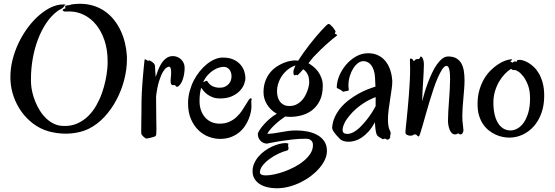

<svg xmlns="http://www.w3.org/2000/svg" viewBox="-20 -715 2947 1020"><path d="M653.8 -419.9Q654.3 -414.6 654.3 -409.7Q654.3 -404.8 654.3 -399.4Q654.3 -346.7 639.9 -291Q625.5 -235.4 599.1 -185.3Q572.8 -135.3 535.2 -94.5Q497.6 -53.7 451.2 -30.8Q423.8 -17.6 392.1 -11.2Q360.4 -4.9 328.1 -4.9Q304.7 -4.9 282 -8.3Q259.3 -11.7 238.8 -17.1Q192.9 -30.3 156.5 -57.9Q120.1 -85.4 94.2 -121.6Q68.4 -157.7 53.5 -199.5Q38.6 -241.2 36.1 -282.2Q35.6 -288.1 35.4 -293.9Q35.2 -299.8 35.2 -305.7Q35.2 -351.1 46.4 -396.2Q57.6 -441.4 76.9 -482.7Q96.2 -523.9 121.8 -560.1Q147.5 -596.2 176.5 -623.5Q205.6 -650.9 236.1 -668.2Q266.6 -685.5 295.9 -689.9Q299.8 -690.4 301 -690.7Q302.2 -690.9 302.7 -690.9Q303.2 -690.9 303.7 -690.7Q304.2 -690.4 306.2 -690.9Q317.4 -691.9 322.3 -691.4Q327.1 -690.9 328.1 -689.9Q329.1 -688.5 327.9 -688Q326.7 -687.5 324.2 -686Q323.2 -686 322 -685.5Q320.8 -685.1 321.8 -684.1Q322.8 -681.6 319.8 -679.7Q316.9 -677.7 315.9 -676.8Q314.9 -675.8 315.4 -675.3Q315.9 -674.8 316.2 -674.8Q316.4 -674.8 316.2 -674.3Q315.9 -673.8 314 -672.9Q308.1 -668.9 301.5 -665.8Q294.9 -662.6 288.1 -658.2Q252.9 -632.8 226.1 -592.8Q199.2 -552.7 181.2 -504.4Q163.1 -456.1 153.8 -402.6Q144.5 -349.1 144.5 -296.9Q144.5 -290 144.5 -283.4Q144.5 -276.9 145 -270Q146 -249 151.9 -224.1Q157.7 -199.2 167.7 -174.6Q177.7 -149.9 192.1 -127Q206.5 -104 225.1 -86.2Q243.7 -68.4 266.6 -57.4Q289.6 -46.4 316.9 -45.9Q357.9 -44.4 390.6 -59.1Q423.3 -73.7 448.5 -98.4Q473.6 -123 491.7 -155Q509.8 -187 521.7 -220.9Q533.7 -254.9 540.5 -287.8Q547.4 -320.8 549.8 -347.2Q550.8 -357.4 551.3 -367.9Q551.8 -378.4 551.8 -388.2Q551.8 -450.7 535.4 -499.5Q519 -548.3 491.9 -582Q464.8 -615.7 429.7 -634Q394.5 -652.3 356.9 -653.8Q353 -654.3 347.7 -654.1Q342.3 -653.8 336.7 -653.8Q331.1 -653.8 326.9 -653.6Q322.8 -653.3 321.8 -653.8Q315.4 -656.7 314 -658.2L313 -659.2Q313 -663.1 314.9 -665L319.8 -667.5Q322.3 -668.5 324.5 -669.7Q326.7 -670.9 328.1 -671.9Q329.1 -673.3 327.6 -674.1Q326.2 -674.8 326.2 -678.2Q325.2 -680.7 327.6 -682.9Q330.1 -685.1 331.1 -685.1Q335.4 -686.5 337.2 -686.8Q338.9 -687 341.8 -687Q346.7 -687.5 349.9 -688.2Q353 -689 355.7 -689.9Q358.4 -690.9 361.8 -691.7Q365.2 -692.4 371.1 -692.9Q375.5 -693.8 380.9 -693.8Q386.2 -693.8 397 -694.8Q439 -695.8 473.9 -685.3Q508.8 -674.8 536.9 -655.3Q564.9 -635.7 585.9 -609.1Q606.9 -582.5 621.3 -551.5Q635.7 -520.5 643.8 -486.8Q651.9 -453.1 653.8 -419.9Z M960.9 -351.1Q960.4 -336.9 958.3 -323Q956.1 -309.1 952.1 -296.6Q948.2 -284.2 942.6 -274.4Q937 -264.6 930.2 -258.8Q924.3 -253.9 920.9 -253.9Q917.5 -253.9 915.3 -255.9Q913.1 -257.8 911.6 -260.3Q910.2 -262.7 907.7 -263.2Q905.8 -263.7 902.6 -262.9Q899.4 -262.2 896.2 -262.7Q893.1 -263.2 890.4 -266.4Q887.7 -269.5 886.7 -277.8Q885.7 -287.1 887.5 -302Q889.2 -316.9 889.2 -331.1Q889.2 -343.8 886.5 -352.3Q883.8 -360.8 877 -360.8Q873.5 -360.8 865 -355.7Q856.4 -350.6 846.2 -334Q835.9 -317.4 825.7 -285.9Q815.4 -254.4 809.1 -202.1Q809.1 -134.8 810.1 -93.8Q811 -52.7 811 -29.8Q811 -10.3 810.1 -2Q809.1 6.3 805.2 8.8Q802.7 10.3 795.7 12.5Q788.6 14.6 780.5 16.6Q772.5 18.6 765.1 20Q757.8 21.5 755.9 21Q754.4 20.5 750.5 17.8Q746.6 15.1 742.4 11.2Q738.3 7.3 734.9 3.2Q731.4 -1 731 -3.9Q730 -8.8 730.2 -26.1Q730.5 -43.5 730.7 -67.9Q731 -92.3 731.4 -121.3Q731.9 -150.4 731.9 -179.2Q731.9 -197.8 733.2 -220.5Q734.4 -243.2 736.1 -266.6Q737.8 -290 739.7 -312.5Q741.7 -335 743.4 -352.8Q745.1 -370.6 746.3 -382.6Q747.6 -394.5 748 -397Q748.5 -400.9 751.7 -399.9Q754.9 -398.9 758.5 -396.5Q762.2 -394 765.1 -392.1Q768.1 -390.1 769 -392.1Q770 -396.5 776.4 -393.3Q782.7 -390.1 788.1 -386.2Q790 -383.8 792.7 -382.1Q795.4 -380.4 797.9 -377.7Q800.3 -375 802 -370.6Q803.7 -366.2 803.7 -358.9Q803.7 -352.1 804.7 -338.4Q805.7 -324.7 807.1 -306.2Q812.5 -323.7 820.1 -343.3Q827.6 -362.8 838.4 -379.2Q849.1 -395.5 863.8 -406.2Q878.4 -417 898.9 -417Q910.2 -417 921.4 -412.6Q932.6 -408.2 941.7 -399.7Q950.7 -391.1 956.1 -378.9Q961.4 -366.7 960.9 -351.1Z M1314.9 -178.2Q1314.9 -172.9 1315.4 -165.5Q1315.9 -158.2 1315.9 -148.9Q1315.9 -137.2 1312.5 -119.9Q1309.1 -102.5 1301.5 -83.5Q1293.9 -64.5 1281.2 -45.4Q1268.6 -26.4 1250 -11.2Q1231.4 3.9 1206.3 13.4Q1181.2 22.9 1148.9 22.9Q1120.1 22.9 1090.1 12Q1060.1 1 1035.4 -22.2Q1010.7 -45.4 994.9 -81.3Q979 -117.2 979 -167Q979 -198.2 987.1 -228.5Q995.1 -258.8 1008.5 -285.6Q1022 -312.5 1040.3 -335.2Q1058.6 -357.9 1078.9 -374.3Q1099.1 -390.6 1120.8 -399.9Q1142.6 -409.2 1163.1 -409.2Q1198.7 -409.2 1221.9 -397.9Q1245.1 -386.7 1258.8 -370.1Q1272.5 -353.5 1278.1 -334.7Q1283.7 -315.9 1283.7 -300.8Q1283.7 -286.1 1276.6 -267.3Q1269.5 -248.5 1253.4 -231.7Q1237.3 -214.8 1211.4 -203.4Q1185.5 -191.9 1147.9 -191.9Q1127.9 -191.9 1112.1 -197.5Q1096.2 -203.1 1084 -211.7Q1071.8 -220.2 1063.2 -230.2Q1054.7 -240.2 1048.8 -249Q1040 -218.8 1040 -178.2Q1040 -150.4 1048.1 -128.2Q1056.2 -106 1070.3 -90.3Q1084.5 -74.7 1104 -66.4Q1123.5 -58.1 1147 -58.1Q1176.3 -58.1 1198.2 -68.1Q1220.2 -78.1 1236.6 -93.3Q1252.9 -108.4 1264.9 -126.2Q1276.9 -144 1285.6 -158.9Q1294.4 -173.8 1301 -183.6Q1307.6 -193.4 1314 -192.9Q1316.9 -192.9 1316.9 -188Q1316.9 -185.5 1316.4 -183.1Q1315.9 -180.7 1314.9 -178.2ZM1168 -359.9Q1159.2 -359.9 1145.3 -356.2Q1131.3 -352.5 1116 -343.3Q1100.6 -334 1085.4 -318.1Q1070.3 -302.2 1059.1 -277.8Q1065.9 -281.2 1071 -283.7Q1076.2 -286.1 1078.1 -286.1Q1079.1 -286.1 1081.1 -284.2Q1092.3 -265.1 1109.1 -257.1Q1126 -249 1147 -249Q1163.6 -249 1175.5 -254.6Q1187.5 -260.3 1195.3 -269Q1203.1 -277.8 1206.5 -288.3Q1210 -298.8 1210 -309.1Q1210 -331.1 1198.7 -345.5Q1187.5 -359.9 1168 -359.9Z M1553.7 -22Q1583 -22 1612.1 -16.6Q1641.1 -11.2 1664.6 1.5Q1688 14.2 1702.4 34.9Q1716.8 55.7 1716.8 86.9Q1716.8 109.9 1706.1 133.3Q1695.3 156.7 1676.3 178.7Q1657.2 200.7 1631.6 220.2Q1606 239.7 1576.2 254.2Q1546.4 268.6 1514.2 276.9Q1481.9 285.2 1449.7 285.2Q1423.3 285.2 1400.1 279.5Q1377 273.9 1359.6 262.7Q1342.3 251.5 1332 234.6Q1321.8 217.8 1321.8 194.8Q1321.8 172.4 1330.6 152.6Q1339.4 132.8 1353.8 116.2Q1368.2 99.6 1386.7 86.2Q1405.3 72.8 1425 63.7Q1444.8 54.7 1463.9 49.8Q1482.9 44.9 1498.5 44.9Q1506.8 45.9 1509.8 47.1Q1512.7 48.3 1512.7 49.8Q1512.7 51.3 1511.2 53.5Q1509.8 55.7 1509.8 57.1Q1510.7 60.1 1511.7 64Q1512.7 67.9 1512.7 71.8Q1512.7 76.7 1511 80.3Q1509.3 84 1503.9 85Q1483.4 89.8 1458.7 101.6Q1434.1 113.3 1412.4 129.2Q1390.6 145 1376 163.3Q1361.3 181.6 1360.8 200.2Q1360.8 209 1369.1 212.9Q1377.4 216.8 1392.6 216.8Q1411.1 216.8 1437 211.4Q1462.9 206.1 1490.7 196Q1518.6 186 1545.7 171.6Q1572.8 157.2 1594.5 139.2Q1616.2 121.1 1629.4 100.1Q1642.6 79.1 1642.6 55.2Q1642.6 43.5 1637.9 36.9Q1633.3 30.3 1627.2 26.9Q1621.1 23.4 1614.5 22.7Q1607.9 22 1603.5 22Q1568.8 22 1532.7 26.1Q1496.6 30.3 1467 34.9Q1437.5 39.6 1418.5 43.7Q1399.4 47.9 1398.4 47.9Q1387.7 47.9 1378.7 43.5Q1369.6 39.1 1363.3 32.2Q1356.9 25.4 1353.3 16.4Q1349.6 7.3 1349.6 -2Q1349.6 -9.3 1358.4 -23.2Q1367.2 -37.1 1381.3 -53.2Q1395.5 -69.3 1413.8 -85Q1432.1 -100.6 1450.7 -110.8Q1434.1 -119.6 1420.9 -132.3Q1407.7 -145 1398.7 -159.7Q1389.6 -174.3 1384.8 -190.7Q1379.9 -207 1379.9 -224.1Q1379.9 -257.3 1389.2 -283Q1398.4 -308.6 1413.6 -327.6Q1428.7 -346.7 1447.5 -359.4Q1466.3 -372.1 1484.9 -379.9Q1503.4 -387.7 1520 -390.9Q1536.6 -394 1547.9 -394Q1553.2 -394 1556.9 -393.6Q1560.5 -393.1 1563.5 -392.1Q1575.7 -411.6 1591.6 -433.8Q1607.4 -456.1 1624.3 -477.8Q1641.1 -499.5 1658 -519.3Q1674.8 -539.1 1688.7 -554.4Q1702.6 -569.8 1712.4 -578.9Q1722.2 -587.9 1725.6 -587.9Q1730 -587.9 1736.3 -582.3Q1742.7 -576.7 1748.5 -569.6Q1754.4 -562.5 1758.5 -555.9Q1762.7 -549.3 1762.7 -546.9Q1762.7 -544.4 1760.7 -542.5Q1758.8 -540.5 1758.8 -539.1Q1758.8 -536.6 1761.5 -534.9Q1764.2 -533.2 1769.5 -530.8Q1770.5 -529.8 1771 -529.8Q1771.5 -529.8 1771.5 -528.8Q1771.5 -526.9 1765.1 -522.2Q1758.8 -517.6 1744.6 -506.1Q1730.5 -494.6 1708 -474.1Q1685.5 -453.6 1652.8 -419.9Q1645 -412.6 1636.7 -401.9Q1628.4 -391.1 1618.7 -378.9Q1631.3 -372.1 1645 -360.8Q1658.7 -349.6 1669.7 -334.7Q1680.7 -319.8 1687.7 -300.8Q1694.8 -281.7 1694.8 -259.8Q1694.8 -212.9 1679.2 -181.2Q1663.6 -149.4 1638.7 -130.1Q1613.8 -110.8 1583 -102.5Q1552.2 -94.2 1522.5 -94.2Q1515.1 -94.2 1508.5 -94.7Q1502 -95.2 1495.6 -96.2Q1484.4 -88.9 1470.2 -78.1Q1456.1 -67.4 1442.4 -54.7Q1428.7 -42 1417.2 -28.8Q1405.8 -15.6 1399.9 -3.9Q1419.4 -4.4 1437.5 -7.1Q1455.6 -9.8 1473.9 -13.2Q1492.2 -16.6 1511.7 -19.3Q1531.2 -22 1553.7 -22ZM1538.6 -334Q1538.6 -343.8 1549.8 -367.2Q1526.9 -359.9 1508.8 -345.2Q1490.7 -330.6 1478 -312Q1465.3 -293.5 1458.5 -272.2Q1451.7 -251 1451.7 -230Q1451.7 -214.8 1455.3 -200.9Q1459 -187 1466.8 -176Q1474.6 -165 1487.1 -158.4Q1499.5 -151.9 1517.6 -151.9Q1537.1 -151.9 1552.5 -158.9Q1567.9 -166 1579.6 -177.5Q1591.3 -189 1599.4 -203.1Q1607.4 -217.3 1612.5 -231.2Q1617.7 -245.1 1620.1 -257.3Q1622.6 -269.5 1622.6 -276.9Q1622.6 -306.2 1613 -322.5Q1603.5 -338.9 1590.8 -347.2Q1584 -338.9 1576.7 -331.3Q1569.3 -323.7 1561.5 -315.9Q1560.5 -314.9 1558.6 -314.9Q1557.1 -314.9 1556.2 -316.4Q1555.2 -317.9 1552.7 -317.9Q1551.3 -317.9 1549.8 -316.4Q1548.3 -314.9 1545.9 -314.9Q1542.5 -314.9 1540.5 -318.8Q1538.6 -322.8 1538.6 -334Z M2064 -286.1Q2064.5 -269 2061 -244.4Q2057.6 -219.7 2053.2 -191.7Q2048.8 -163.6 2044.9 -134.3Q2041 -105 2041 -79.1Q2041 -62 2043.5 -46.6Q2045.9 -31.2 2051.8 -20Q2055.2 -13.7 2055.4 -8.8Q2055.7 -3.9 2054.7 -0.2Q2053.7 3.4 2052.7 6.1Q2051.8 8.8 2052.7 11.2Q2053.7 13.7 2052.2 16.8Q2050.8 20 2047.9 22.7Q2044.9 25.4 2041.3 26.6Q2037.6 27.8 2034.7 25.9Q2029.3 22.5 2026.1 22Q2022.9 21.5 2020.8 22.2Q2018.6 22.9 2016.8 23.9Q2015.1 24.9 2012.7 23.9Q2004.4 19.5 1994.6 13.7Q1984.9 7.8 1981.9 1Q1980 -2 1978.3 -8.8Q1976.6 -15.6 1975.3 -24.9Q1974.1 -34.2 1973.1 -44.9Q1972.2 -55.7 1971.7 -65.9Q1955.6 -35.6 1937.3 -15.6Q1918.9 4.4 1900.6 16.4Q1882.3 28.3 1864.5 33.2Q1846.7 38.1 1832 38.1Q1816.9 38.1 1805.4 34.2Q1793.9 30.3 1787.6 24.9Q1763.7 1 1753.7 -13.9Q1743.7 -28.8 1744.6 -38.1Q1747.1 -69.3 1759.8 -95.7Q1772.5 -122.1 1791.5 -144.3Q1810.5 -166.5 1834.2 -184.3Q1857.9 -202.1 1882.6 -216.1Q1907.2 -230 1931.2 -239.5Q1955.1 -249 1974.6 -254.9Q1973.6 -281.2 1972.4 -301Q1971.2 -320.8 1968.8 -330.1Q1961.4 -360.4 1946.3 -375.2Q1931.2 -390.1 1909.7 -390.1Q1896 -390.1 1882.1 -379.9Q1868.2 -369.6 1856.9 -352.1Q1845.7 -334.5 1838.6 -311.5Q1831.5 -288.6 1831.1 -263.2Q1831.1 -256.8 1831.5 -251Q1832 -245.1 1833 -238.8Q1833.5 -235.4 1830.8 -233.9Q1828.1 -232.4 1824.2 -231.7Q1820.3 -231 1815.9 -230.5Q1811.5 -230 1808.6 -229Q1806.2 -228 1804.7 -227.8Q1803.2 -227.5 1801.8 -228.3Q1800.3 -229 1798.1 -231Q1795.9 -232.9 1792 -235.8Q1788.1 -238.8 1783.9 -240.7Q1779.8 -242.7 1776.6 -244.1Q1773.4 -245.6 1771.2 -246.8Q1769 -248 1769 -250Q1769 -280.3 1782.5 -312.5Q1795.9 -344.7 1818.6 -371.3Q1841.3 -397.9 1871.3 -415Q1901.4 -432.1 1935.1 -432.1Q1962.4 -432.1 1982.4 -423.8Q2002.4 -415.5 2016.6 -402.3Q2030.8 -389.2 2039.8 -373Q2048.8 -356.9 2054 -340.6Q2059.1 -324.2 2061.3 -309.8Q2063.5 -295.4 2064 -286.1ZM1975.6 -199.2Q1960.9 -193.8 1943.4 -185.1Q1925.8 -176.3 1907.7 -164.3Q1889.6 -152.3 1871.6 -136.7Q1853.5 -121.1 1837.9 -102.1Q1819.3 -80.1 1811 -63Q1802.7 -45.9 1800.8 -33.9Q1798.8 -22 1801.8 -15.1Q1804.7 -8.3 1808.6 -6.8Q1823.7 -1 1840.1 -5.6Q1856.4 -10.3 1872.8 -22.2Q1889.2 -34.2 1904.5 -51Q1919.9 -67.9 1933.6 -85.7Q1947.3 -103.5 1958 -120.8Q1968.8 -138.2 1975.6 -150.9Z M2441.9 -21Q2441.9 -15.1 2437.7 -8.1Q2433.6 -1 2425.8 -1Q2421.4 -1 2418.9 -3.4Q2416.5 -5.9 2414.1 -5.9Q2410.6 -5.9 2407.5 -3.4Q2404.3 -1 2397 -1Q2387.2 -1 2380.1 -8.1Q2373 -15.1 2368.7 -26.1Q2364.3 -37.1 2362.1 -50Q2359.9 -63 2359.9 -74.2Q2359.9 -96.2 2361.6 -124.3Q2363.3 -152.3 2365.5 -181.9Q2367.7 -211.4 2369.4 -240.7Q2371.1 -270 2371.1 -294.9Q2371.1 -328.1 2366.7 -346.7Q2362.3 -365.2 2351.1 -365.2Q2340.3 -363.8 2329.1 -346.7Q2317.9 -329.6 2306.2 -303Q2294.4 -276.4 2283.2 -242.9Q2272 -209.5 2261.5 -174.6Q2251 -139.6 2241.7 -106.7Q2232.4 -73.7 2225.1 -47.9Q2217.8 -22 2212.4 -6.1Q2207 9.8 2205.1 9.8Q2201.2 9.8 2199.2 8.1Q2197.3 6.3 2195.6 4.4Q2193.8 2.4 2191.4 0.7Q2189 -1 2184.1 -1Q2179.7 -1 2178.2 0Q2176.8 1 2174.8 2.4Q2172.9 3.9 2169.9 4.9Q2167 5.9 2159.7 5.9Q2150.9 5.9 2142.3 1.5Q2133.8 -2.9 2133.8 -12.2Q2133.8 -18.1 2135.7 -36.4Q2137.7 -54.7 2140.4 -81.3Q2143.1 -107.9 2146.2 -140.9Q2149.4 -173.8 2152.1 -209Q2154.8 -244.1 2156.7 -279.3Q2158.7 -314.5 2158.7 -346.2Q2158.7 -361.8 2158.2 -375.2Q2157.7 -388.7 2157.7 -400.9Q2157.7 -403.8 2160.6 -403.8Q2166.5 -403.8 2169.7 -401.6Q2172.9 -399.4 2174.3 -397Q2175.8 -394.5 2176 -392.3Q2176.3 -390.1 2176.8 -390.1Q2178.2 -390.1 2180.2 -391.8Q2182.1 -393.6 2184.3 -395.5Q2186.5 -397.5 2188.5 -399.2Q2190.4 -400.9 2191.9 -400.9H2196.8Q2204.1 -400.9 2207 -403.1Q2210 -405.3 2211.2 -408Q2212.4 -410.6 2212.9 -412.8Q2213.4 -415 2215.8 -415Q2217.3 -415 2220 -412.8Q2222.7 -410.6 2225.3 -405.5Q2228 -400.4 2230 -392.1Q2231.9 -383.8 2231.9 -372.1Q2231.9 -356.4 2230.7 -332.5Q2229.5 -308.6 2227.8 -281.5Q2226.1 -254.4 2224.6 -226.8Q2223.1 -199.2 2222.7 -176.8Q2228 -197.8 2235.6 -223.4Q2243.2 -249 2253.2 -275.4Q2263.2 -301.8 2274.9 -326.9Q2286.6 -352.1 2300.3 -371.6Q2314 -391.1 2329.1 -403.1Q2344.2 -415 2360.8 -415Q2387.2 -415 2404.1 -405.3Q2420.9 -395.5 2430.7 -378.4Q2440.4 -361.3 2444.1 -338.4Q2447.8 -315.4 2447.8 -289.1Q2447.8 -266.6 2445.8 -241.9Q2443.8 -217.3 2441.7 -192.6Q2439.5 -168 2437.7 -144Q2436 -120.1 2436 -99.1Q2436 -73.2 2439 -52.5Q2441.9 -31.7 2441.9 -21Z M2871.1 -206.1Q2871.1 -154.8 2856.2 -113.8Q2841.3 -72.8 2815.7 -43.9Q2790 -15.1 2756.3 0.5Q2722.7 16.1 2685.1 16.1Q2669.4 16.1 2650.9 12.5Q2632.3 8.8 2613.8 0.5Q2595.2 -7.8 2577.6 -21.5Q2560.1 -35.2 2546.4 -55.2Q2532.7 -75.2 2524.7 -102.1Q2516.6 -128.9 2517.1 -164.1Q2517.1 -204.1 2526.9 -237.1Q2536.6 -270 2552 -296.1Q2567.4 -322.3 2586.9 -341.3Q2606.4 -360.4 2626 -373.3Q2645.5 -386.2 2663.6 -392.6Q2681.6 -398.9 2694.8 -399.9Q2701.7 -400.4 2700.9 -398.4Q2700.2 -396.5 2697.3 -394Q2694.3 -391.6 2692.1 -389.2Q2689.9 -386.7 2693.8 -386.2Q2697.3 -385.3 2699.5 -384.3Q2701.7 -383.3 2704.1 -381.8L2708 -386.2Q2711.4 -388.7 2714.6 -388.7Q2717.8 -388.7 2720.2 -387.9Q2722.7 -387.2 2724.1 -387.2Q2725.6 -387.2 2726.1 -390.1Q2727.1 -395.5 2729.7 -396.2Q2732.4 -397 2742.2 -397Q2748 -397 2760 -393.6Q2772 -390.1 2786.4 -381.8Q2800.8 -373.5 2815.7 -359.6Q2830.6 -345.7 2843 -324.5Q2855.5 -303.2 2863.3 -273.9Q2871.1 -244.6 2871.1 -206.1ZM2694.8 -349.1Q2677.7 -338.9 2661.1 -321.3Q2644.5 -303.7 2631.1 -280.8Q2617.7 -257.8 2609.4 -229.5Q2601.1 -201.2 2601.1 -169.9Q2601.1 -136.2 2607.2 -108.9Q2613.3 -81.5 2625 -62.3Q2636.7 -43 2653.6 -32.5Q2670.4 -22 2691.9 -22Q2710.9 -22 2729.7 -32.7Q2748.5 -43.5 2763.2 -64.9Q2777.8 -86.4 2786.9 -118.2Q2795.9 -149.9 2795.9 -191.9Q2795.9 -234.4 2784.7 -263.2Q2773.4 -292 2759.5 -309.8Q2745.6 -327.6 2732.9 -335.2Q2720.2 -342.8 2717.3 -342.8Q2710.4 -342.8 2706.8 -342.8Q2703.1 -342.8 2694.8 -349.1Z"/></svg>

Font: Oregano
Style: Regular
Weight: 400
Version: Version 1.000